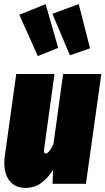

<svg xmlns="http://www.w3.org/2000/svg" viewBox="-20 -894 513 934"><path d="M1 -102Q1 -120 4 -139L59 -534H245L195 -172L194 -161Q194 -147 202 -147Q218 -147 240 -193L287 -534H473L398 0H236L238 -67Q211 -26 179.5 -3Q148 20 103 20Q55 20 28 -12.5Q1 -45 1 -102ZM202 -874 263 -661 164 -621 74 -822ZM363 -874 418 -659 320 -625 235 -827Z"/></svg>

Font: Fira Sans Extra Condensed Black
Style: Italic
Weight: 900
Width: 3
Italic angle: -8°
Designer: Carrois Corporate & Edenspiekermann AG
Foundry: Carrois Corporate GbR & Edenspiekermann AG
Version: Version 4.203